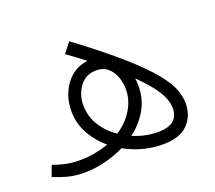

<svg xmlns="http://www.w3.org/2000/svg" viewBox="-90 -598 811 725"><g transform="rotate(-20 315.5 -235.5)"><path d="M450 8Q371 8 298 -32Q260 -13 217.5 -3Q175 7 136 7Q97 7 67 -1.5Q37 -10 13 -20L29 -63Q51 -55 77 -49Q103 -43 135 -43Q167 -43 196.5 -48.5Q226 -54 252 -63Q214 -95 191 -137Q168 -179 168 -228Q168 -288 201 -333.5Q234 -379 290 -386Q257 -412 219 -439L251 -479Q362 -396 428.5 -337Q495 -278 528.5 -236.5Q562 -195 573 -165Q584 -135 584 -109Q584 -59 552 -25.5Q520 8 450 8ZM218 -234Q218 -188 241.5 -151Q265 -114 302 -89Q343 -116 366.5 -154.5Q390 -193 390 -236Q390 -261 381.5 -285Q373 -309 355 -325Q337 -341 309 -341Q266 -341 242 -308.5Q218 -276 218 -234ZM439 -232Q439 -178 414 -135.5Q389 -93 349 -63Q399 -42 450 -42Q531 -42 532 -108Q532 -123 525.5 -143.5Q519 -164 498.5 -192.5Q478 -221 437 -262Q439 -247 439 -232Z"/></g></svg>

Font: Noto Sans Arabic UI SmCn Lt
Style: Regular
Weight: 300
Width: 4
Designer: Monotype Design Team, Nadine Chahine and Nizar Qandah
Foundry: Monotype Imaging Inc.
Version: Version 2.010; ttfautohint (v1.8.4.7-5d5b)